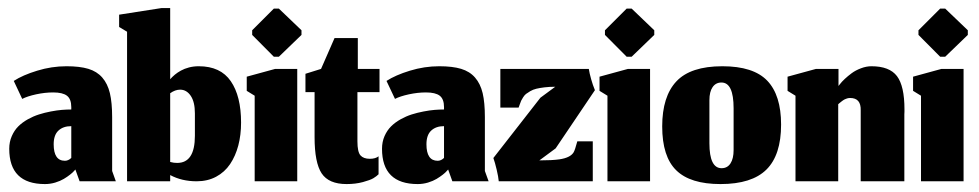

<svg xmlns="http://www.w3.org/2000/svg" viewBox="-20 -457 2469 484"><path d="M170 -29.7 180.7 0H272L262.7 -26V-161.7Q262.7 -198.3 257 -222.2Q251.3 -246 237.8 -261.5Q224.3 -277 202.7 -283.5Q181 -290 147.7 -290Q110 -290 73.7 -278.8Q37.3 -267.7 14.7 -253L36 -207.7Q48.7 -214.3 71 -219.2Q93.3 -224 114 -224Q138 -224 148.8 -215.7Q159.7 -207.3 159.7 -187V-181Q148.3 -181 136 -180Q123.7 -179 108 -176Q92.3 -173 78.2 -168.5Q64 -164 50 -156.2Q36 -148.3 26 -138.3Q16 -128.3 9.7 -113.8Q3.3 -99.3 3.3 -82Q3.3 7 93.3 7Q106.7 7 119.3 3.2Q132 -0.7 140.8 -6Q149.7 -11.3 156.5 -16.7Q163.3 -22 166.7 -26ZM143.7 -51.7Q115.3 -51.7 115.3 -93.3Q115.3 -116.7 127.3 -127.8Q139.3 -139 159.7 -139V-59Q159.7 -59 157.7 -57.2Q155.7 -55.3 151.8 -53.5Q148 -51.7 143.7 -51.7Z M475.7 0Q503.3 0 524.8 -11.5Q546.3 -23 560 -43.3Q573.7 -63.7 580.7 -90.2Q587.7 -116.7 587.7 -148Q587.7 -214.7 561.8 -252.3Q536 -290 481 -290Q468 -290 456.5 -287Q445 -284 436 -279Q427 -274 420.7 -268.7Q414.3 -263.3 409 -257.3V-436.7H387.3L280.3 -420V-389L300.3 -377V0H409V-15.7Q438.3 0 475.7 0ZM426.7 -46.3Q422.7 -46.3 418.3 -46.8Q414 -47.3 409 -48.7V-222Q421.7 -231 434 -231Q450.3 -231 460.8 -215.5Q471.3 -200 471.3 -171.3V-114.7Q471.3 -46.3 426.7 -46.3Z M622 0H729.3V-283.3H673.7L602 -263.7V-228L622 -215.7ZM670.3 -314H683L740 -369V-380.7L683 -435.3H670.3L615.7 -380.7V-369Z M853.7 7Q876.3 7 894.8 2Q913.3 -3 921.3 -7.8Q929.3 -12.7 934.3 -17.7V-63Q930.7 -60 925 -58.3Q919.3 -56.7 912.3 -56.7Q896.3 -56.7 888.7 -65.3Q881 -74 881 -100.7V-224.7H936.7V-283.3H882V-361H823.3L789.3 -283.3L750 -271V-224.7H773V-111.3Q773 -47 790.8 -20Q808.7 7 853.7 7Z M1109.7 -29.7 1120.3 0H1211.7L1202.3 -26V-161.7Q1202.3 -198.3 1196.7 -222.2Q1191 -246 1177.5 -261.5Q1164 -277 1142.3 -283.5Q1120.7 -290 1087.3 -290Q1049.7 -290 1013.3 -278.8Q977 -267.7 954.3 -253L975.7 -207.7Q988.3 -214.3 1010.7 -219.2Q1033 -224 1053.7 -224Q1077.7 -224 1088.5 -215.7Q1099.3 -207.3 1099.3 -187V-181Q1088 -181 1075.7 -180Q1063.3 -179 1047.7 -176Q1032 -173 1017.8 -168.5Q1003.7 -164 989.7 -156.2Q975.7 -148.3 965.7 -138.3Q955.7 -128.3 949.3 -113.8Q943 -99.3 943 -82Q943 7 1033 7Q1046.3 7 1059 3.2Q1071.7 -0.7 1080.5 -6Q1089.3 -11.3 1096.2 -16.7Q1103 -22 1106.3 -26ZM1083.3 -51.7Q1055 -51.7 1055 -93.3Q1055 -116.7 1067 -127.8Q1079 -139 1099.3 -139V-59Q1099.3 -59 1097.3 -57.2Q1095.3 -55.3 1091.5 -53.5Q1087.7 -51.7 1083.3 -51.7Z M1237.3 0H1474.3V-100.7H1435.3Q1429.3 -78.3 1426 -73Q1417.7 -59.3 1390 -55.3Q1371.7 -52.7 1339.7 -52.7L1380.7 -83L1479.7 -229.7Q1474.3 -242.7 1470.2 -257.3Q1466 -272 1464.3 -283.3H1241.3V-185.7H1287.3Q1288 -187.7 1290.3 -194Q1292.7 -200.3 1293.8 -203.2Q1295 -206 1298.7 -211.7Q1302.3 -217.3 1306 -220.2Q1309.7 -223 1316.7 -227.2Q1323.7 -231.3 1332 -233.3Q1340.3 -235.3 1352.5 -236.8Q1364.7 -238.3 1379.7 -238.3L1342.3 -210.7L1223.7 -58.7Q1227.7 -47.7 1232 -29.5Q1236.3 -11.3 1237.3 0Z M1511.3 0H1618.7V-283.3H1563L1491.3 -263.7V-228L1511.3 -215.7ZM1559.7 -314H1572.3L1629.3 -369V-380.7L1572.3 -435.3H1559.7L1505 -380.7V-369Z M1799 -33Q1768.3 -33 1768.3 -96V-204.3Q1768.3 -225.7 1776.3 -237.3Q1784.3 -249 1798.7 -249Q1829.3 -249 1829.3 -184V-78.7Q1829.3 -57.3 1821.5 -45.2Q1813.7 -33 1799 -33ZM1796.3 7Q1875.3 7 1912.2 -29.7Q1949 -66.3 1949 -143Q1949 -217 1914.2 -253.5Q1879.3 -290 1801 -290Q1720.7 -290 1685 -251.8Q1649.3 -213.7 1649.3 -138.3Q1649.3 -62.3 1684.7 -27.7Q1720 7 1796.3 7Z M2093 0V-194.3Q2093.7 -195 2095.5 -196.5Q2097.3 -198 2098.2 -198.7Q2099 -199.3 2100.8 -200.8Q2102.7 -202.3 2103.7 -203Q2104.7 -203.7 2106.3 -204.8Q2108 -206 2109.3 -206.5Q2110.7 -207 2112.5 -207.8Q2114.3 -208.7 2115.8 -209Q2117.3 -209.3 2119.2 -209.7Q2121 -210 2123 -210Q2150.7 -210 2149.7 -178.7V0H2259.7V-169Q2259.7 -171.3 2260 -175.3Q2260 -179.3 2260 -181.3Q2260 -240 2241.2 -265Q2222.3 -290 2176.7 -290Q2163.7 -290 2150.2 -284.8Q2136.7 -279.7 2127 -272.5Q2117.3 -265.3 2109.5 -258Q2101.7 -250.7 2097.7 -245.3L2093.7 -240.3V-283.3H2037L1965.3 -263.7V-228L1985.3 -215.7V0Z M2301.7 0H2409V-283.3H2353.3L2281.7 -263.7V-228L2301.7 -215.7ZM2350 -314H2362.7L2419.7 -369V-380.7L2362.7 -435.3H2350L2295.3 -380.7V-369Z"/></svg>

Font: Jomhuria
Style: Regular
Weight: 400
Designer: Arabic design by Kourosh Beigpour, Latin design by Eben Sorkin, engineering by Lasse Fister and Khaled Hosney
Version: Version 1.0000